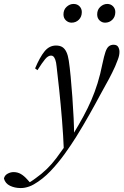

<svg xmlns="http://www.w3.org/2000/svg" viewBox="-164 -695 630 974"><path d="M-59 259Q-89 259 -113 247.5Q-137 236 -144 211Q-141 195 -126 186.5Q-111 178 -95 178Q-75 178 -58.5 187.5Q-42 197 -26 215L-9 234V239H-22V234Q-16 231 -9 227Q-2 223 4.5 218Q11 213 17 209Q78 166 122 107Q166 48 208 -16Q237 -64 259.5 -105.5Q282 -147 299.5 -187.5Q317 -228 331 -273Q345 -318 356 -373Q364 -411 371 -431.5Q378 -452 388 -460Q398 -468 412 -468Q429 -468 435.5 -457Q442 -446 442 -432Q442 -413 433.5 -392Q425 -371 420 -358Q406 -327 389 -295Q372 -263 345 -215Q332 -191 318.5 -166Q305 -141 289.5 -114Q274 -87 257.5 -58.5Q241 -30 222 0Q197 40 164 86Q131 132 92 173Q53 214 8 240Q-4 247 -15.5 251Q-27 255 -37.5 257Q-48 259 -59 259ZM160 69Q157 -7 150.5 -87Q144 -167 136.5 -238Q129 -309 123 -359Q121 -380 116.5 -392Q112 -404 107 -408.5Q102 -413 95 -413Q80 -413 65 -395Q50 -377 26 -339L14 -348Q38 -405 62 -434.5Q86 -464 120 -464Q140 -464 152.5 -456Q165 -448 173 -431Q181 -414 185 -387Q190 -354 194.5 -306Q199 -258 203 -203.5Q207 -149 209.5 -96.5Q212 -44 212 -1H215ZM199 -580Q183 -580 170.5 -591.5Q158 -603 158 -622Q158 -646 174 -660.5Q190 -675 209 -675Q228 -675 239.5 -663Q251 -651 251 -634Q251 -610 236 -595Q221 -580 199 -580ZM369 -580Q353 -580 341 -591.5Q329 -603 329 -622Q329 -646 345 -660.5Q361 -675 380 -675Q398 -675 409.5 -663Q421 -651 421 -634Q421 -610 406 -595Q391 -580 369 -580Z"/></svg>

Font: Source Serif 4 60pt
Style: Italic
Weight: 400
Italic angle: -12°
Version: Version 4.004;hotconv 1.0.116;makeotfexe 2.5.65601